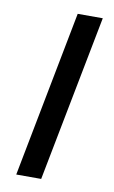

<svg xmlns="http://www.w3.org/2000/svg" viewBox="-73 -640 406 681"><g transform="rotate(10 130.0 -299.5)"><path d="M150.9 -599.1H241.2L125 0H35.2Z"/></g></svg>

Font: Liberation Sans
Style: Italic
Weight: 400
Italic angle: -12°
Designer: Steve Matteson
Foundry: Ascender Corporation
Version: Version 2.1.5